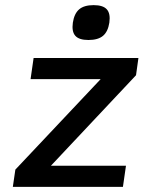

<svg xmlns="http://www.w3.org/2000/svg" viewBox="-20 -725 557 745"><path d="M177.7 -82H468.8L457 0H29.8L39.6 -66.9L370.6 -418H98.6L110.4 -500H517.1L507.8 -433.1ZM343.3 -705.1Q379.9 -705.1 394.5 -688.7Q409.2 -672.4 404.3 -637.2Q398.9 -602.1 379.6 -585.9Q360.4 -569.8 323.2 -569.8Q286.6 -569.8 272.2 -586.2Q257.8 -602.5 262.7 -637.2Q268.1 -672.4 287.1 -688.7Q306.2 -705.1 343.3 -705.1Z"/></svg>

Font: Fivo Sans Med
Style: Regular
Weight: 450
Designer: Alexander Slobzheninov
Foundry: Alexander Slobzheninov
Version: 1.0